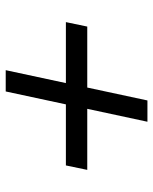

<svg xmlns="http://www.w3.org/2000/svg" viewBox="48 -584 536 672"><g transform="rotate(90 316.0 -248.0)"><path d="M225.6 0 270.8 -210.6H57.4L73 -285.4H286.4L331.6 -496H406.1L360.9 -285.4H574.6L559 -210.6H345.3L300.1 0Z"/></g></svg>

Font: Atkinson Hyperlegible Mono ExtraLight
Style: Italic
Weight: 200
Italic angle: -12°
Monospace: yes
Designer: Elliott Scott, Megan Eiswerth, Linus Boman, Theodore Petrosky, Letters from Sweden
Foundry: Applied Design Works, Letters from Sweden
Version: Version 2.001